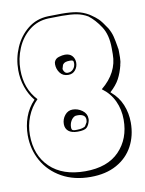

<svg xmlns="http://www.w3.org/2000/svg" viewBox="-85 -779 664 881"><g transform="rotate(-10 246.5 -338.5)"><path d="M493 -475Q493 -455 488 -441L489 -442Q480 -405 465.5 -378Q451 -351 422 -325L425 -322Q458 -294 474 -255Q490 -216 490 -172Q490 -111 464 -62.5Q438 -14 387.5 14Q337 42 266 42Q189 42 132 10Q75 -22 44.5 -76Q14 -130 14 -196Q14 -240 28.5 -280.5Q43 -321 73 -352Q49 -381 36 -419Q23 -457 23 -498Q23 -553 44.5 -602.5Q66 -652 106 -684Q146 -716 200 -718Q224 -719 263 -719Q306 -719 334 -713.5Q362 -708 388 -693L397 -687Q415 -675 428 -662.5Q441 -650 464 -615Q476 -594 481 -574Q486 -554 491 -523Q491 -518 492 -517V-518Q493 -515 493 -503ZM463 -523Q463 -586 437.5 -624.5Q412 -663 383 -685Q359 -699 332.5 -704Q306 -709 263 -709Q224 -709 200 -708Q149 -706 111 -675.5Q73 -645 53 -597.5Q33 -550 33 -498Q33 -409 87 -352Q56 -321 40 -280.5Q24 -240 24 -196Q24 -101 82.5 -44.5Q141 12 246 12Q350 12 405 -45Q460 -102 460 -191Q460 -238 441.5 -278Q423 -318 386 -345V-346Q463 -409 463 -495ZM194 -496 195 -504V-506L196 -507Q201 -521 217.5 -526Q234 -531 246 -531Q268 -531 279.5 -518Q291 -505 291 -486Q291 -467 279 -452Q267 -437 246 -437Q221 -437 207.5 -455Q194 -473 194 -496ZM224 -468Q229 -447 245 -447Q261 -447 271 -458.5Q281 -470 281 -486Q281 -495 277.5 -497.5Q274 -500 265 -500Q251 -500 243.5 -497.5Q236 -495 231 -489Q226 -483 234 -491L230 -488ZM234 -491ZM302 -224V-219L301 -213Q296 -193 285.5 -183Q275 -173 243 -173Q215 -173 200.5 -185Q186 -197 186 -218Q186 -241 200.5 -259Q215 -277 237 -277Q261 -277 281.5 -262Q302 -247 302 -224ZM292 -219Q292 -234 282 -240.5Q272 -247 256 -247Q248 -247 245 -246L246 -247Q232 -242 224 -228Q216 -214 216 -198Q216 -187 221 -184.5Q226 -182 232.5 -182Q239 -182 241 -182Q255 -182 267 -185H266Q276 -188 278.5 -190Q281 -192 285 -200V-199L288 -205Q290 -207 290.5 -209Q291 -211 291 -212V-214Q291 -215 291.5 -216Q292 -217 292 -219Z"/></g></svg>

Font: Londrina Shadow
Style: Regular
Weight: 400
Designer: Marcelo Magalhaes
Foundry: Marcelo Magalhães
Version: Version 1.002